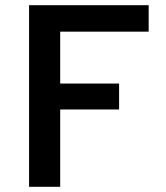

<svg xmlns="http://www.w3.org/2000/svg" viewBox="-20 -720 640 740"><path d="M92 0V-700H553V-598H212V-398H439V-298H212V0Z"/></svg>

Font: Red Hat Mono Medium
Style: Regular
Weight: 500
Monospace: yes
Designer: Pentagram, MCKL
Foundry: Pentagram, MCKL
Version: Version 1.023; ttfautohint (v1.8.3)